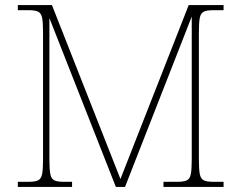

<svg xmlns="http://www.w3.org/2000/svg" viewBox="-20 -734 948 754"><path d="M50 0V-20H93Q118 -20 130 -26Q142 -32 145.5 -51Q149 -70 149 -108V-606Q149 -645 145.5 -663.5Q142 -682 130 -688Q118 -694 93 -694H50V-714H184L453 -31L721 -714H858V-694H817Q792 -694 780 -688Q768 -682 764.5 -663.5Q761 -645 761 -606V-108Q761 -70 764.5 -51Q768 -32 780 -26Q792 -20 817 -20H858V0H622V-20H677Q702 -20 714 -26Q726 -32 729.5 -51Q733 -70 733 -108V-669L471 0H435L174 -663V-108Q174 -70 177.5 -51Q181 -32 193 -26Q205 -20 230 -20H263V0Z"/></svg>

Font: Noto Serif Bengali Thin
Style: Regular
Weight: 250
Version: Version 2.003